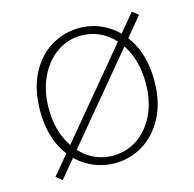

<svg xmlns="http://www.w3.org/2000/svg" viewBox="-83 -582 697 689"><g transform="rotate(-15 266.0 -238.0)"><path d="M266 12Q209 12 160.5 -17.5Q112 -47 83 -103Q54 -159 54 -238Q54 -318 83 -374.5Q112 -431 160.5 -460.5Q209 -490 266 -490Q323 -490 371 -460.5Q419 -431 448.5 -374.5Q478 -318 478 -238Q478 -159 448.5 -103Q419 -47 371 -17.5Q323 12 266 12ZM266 -16Q317 -16 358 -44Q399 -72 422.5 -122Q446 -172 446 -238Q446 -304 422.5 -354.5Q399 -405 358 -433.5Q317 -462 266 -462Q215 -462 174.5 -433.5Q134 -405 110 -354.5Q86 -304 86 -238Q86 -172 110 -122Q134 -72 174.5 -44Q215 -16 266 -16ZM68 22 46 4 464 -498 486 -480Z"/></g></svg>

Font: Source Sans 3 VF
Style: Regular
Weight: 200
Designer: Paul D. Hunt
Foundry: Adobe
Version: Version 3.046;hotconv 1.0.118;makeotfexe 2.5.65603